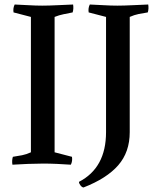

<svg xmlns="http://www.w3.org/2000/svg" viewBox="-20 -725 703 851"><path d="M222 -50 299 -30Q302 -11 294 5Q267 3 233.5 1.5Q200 0 172 0Q144 0 103.5 1.5Q63 3 35 5Q32 -14 37 -30Q58 -33 78 -37Q98 -41 117 -50V-650L40 -670Q37 -689 45 -705Q72 -704 105.5 -702Q139 -700 167 -700Q196 -700 236 -702Q276 -704 304 -705Q307 -686 302 -670Q282 -666 262 -662Q242 -658 222 -650ZM450 -650 373 -670Q370 -689 378 -705Q405 -704 438.5 -702Q472 -700 500 -700Q529 -700 569 -702Q609 -704 637 -705Q640 -686 635 -670Q615 -667 595 -663Q575 -659 555 -650V-139Q555 -51 504 7.5Q453 66 350 106Q343 105 336.5 96.5Q330 88 330 81Q450 19 450 -139Z"/></svg>

Font: Alike
Style: Regular
Weight: 400
Designer: Sveta Sebyakina
Foundry: Cyreal (www.cyreal.org)
Version: Version 1.301; ttfautohint (v1.8.4.7-5d5b)